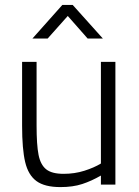

<svg xmlns="http://www.w3.org/2000/svg" viewBox="-20 -752 565 782"><path d="M70 -240V-500H129V-241Q129 -162 137 -121.5Q145 -81 168 -62.5Q191 -44 239 -44Q284 -44 323.5 -56.5Q363 -69 391 -86V-500H450V0H391V-37Q353 -15 315 -2.5Q277 10 226 10Q162 10 128.5 -14.5Q95 -39 82.5 -92Q70 -145 70 -240ZM234 -732H276L399 -595H337L256 -687L174 -595H112Z"/></svg>

Font: Cairo Light
Style: Regular
Weight: 300
Designer: Mohamed Gaber, Accademia di Belle Arti di Urbino and others
Foundry: Kief Type Foundry, Accademia di Belle Arti di Urbino and others
Version: Version 3.011